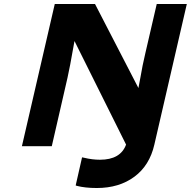

<svg xmlns="http://www.w3.org/2000/svg" viewBox="-20 -734 958 964"><path d="M918 -714 755 -8Q731 97 654.5 153.5Q578 210 466 210Q407 210 365 199L360 197L392 56L402 58Q443 68 482 68Q585 68 613 -8L354 -528Q329 -386 319 -344L240 0H90L255 -714H457L675 -292L685 -345Q695 -405 710 -468L767 -714Z"/></svg>

Font: Passageway
Style: BdIt
Weight: 700
Foundry: Ascender Corporation
Version: Version 1.11